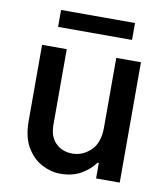

<svg xmlns="http://www.w3.org/2000/svg" viewBox="-81 -781 745 857"><g transform="rotate(10 291.0 -352.5)"><path d="M406.2 -229.8V-545.5H518.1V0H410.9V-70.3H405.2Q383.9 -39.8 344.6 -16.3Q305.4 7.1 248.6 7.1Q206.7 7.1 165.5 -14.6Q124.3 -36.2 97.1 -82Q70 -127.8 70 -201V-545.5H181.8V-202.8Q181.8 -148.8 211.5 -119.9Q241.1 -90.9 286.6 -90.9Q333.1 -90.9 369.7 -125.4Q406.2 -159.8 406.2 -229.8ZM461.6 -713.4V-636.7H126.4V-713.4Z"/></g></svg>

Font: Interface Medium
Style: Regular
Weight: 500
Designer: Rasmus Andersson
Foundry: rsms
Version: Version 1.8